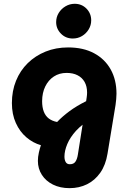

<svg xmlns="http://www.w3.org/2000/svg" viewBox="-20 -774 676 1012"><path d="M346.7 217.7Q297 217.7 259.3 199Q221.7 180.3 200.7 147.7Q179.7 115 179.7 74Q179.7 53.3 184.8 30.3Q190 7.3 195.7 -8.7Q154.3 -20.3 119.3 -50Q84.3 -79.7 63.5 -125.7Q42.7 -171.7 42.7 -230.7Q42.7 -294.7 64.5 -348.3Q86.3 -402 126.3 -441.2Q166.3 -480.3 220.5 -502.2Q274.7 -524 339 -524Q419 -524 476 -493.3Q533 -462.7 563.5 -407.8Q594 -353 594 -280Q594 -266.3 592.5 -251.2Q591 -236 589 -220.7L546.7 36Q537 95.7 508.7 136.2Q480.3 176.7 438.8 197.2Q397.3 217.7 346.7 217.7ZM348 91.7Q368.3 91.7 377.5 78.2Q386.7 64.7 390.3 41.7L415.3 -116.7Q395.7 -101 380.3 -84.2Q365 -67.3 353.5 -49.8Q342 -32.3 334.7 -14.8Q327.3 2.7 323.5 19.3Q319.7 36 319.7 51.3Q319.7 68.7 326.3 80.2Q333 91.7 348 91.7ZM281 -131Q307.7 -159.3 345.3 -187.3Q383 -215.3 434 -240.7L437 -261Q438 -268 438.5 -274.2Q439 -280.3 439 -286.3Q439 -318.7 426 -341.8Q413 -365 388.8 -377.3Q364.7 -389.7 331 -389.7Q292.7 -389.7 263.8 -370.7Q235 -351.7 218.7 -318.5Q202.3 -285.3 202 -241Q202 -208.7 210.8 -185.7Q219.7 -162.7 237.3 -149.3Q255 -136 281 -131ZM363.7 -571Q326.3 -571 301.2 -596.7Q276 -622.3 276 -657.3Q276 -684 289.5 -705.8Q303 -727.7 325.3 -740.8Q347.7 -754 373.7 -754Q410.7 -754 435.7 -728.7Q460.7 -703.3 460.7 -666.7Q460.7 -641 447.5 -619.2Q434.3 -597.3 412.5 -584.2Q390.7 -571 363.7 -571Z"/></svg>

Font: MuseoModerno Thin
Style: Italic
Weight: 100
Italic angle: -9°
Designer: Pablo Cosgaya, Héctor Gatti, Marcela Romero, and the Authors of The MuseoModerno Project.
Foundry: Omnibus-Type Team
Version: Version 1.003